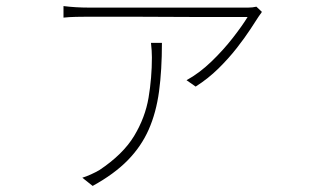

<svg xmlns="http://www.w3.org/2000/svg" viewBox="-20 -551 1040 632"><path d="M842 -512Q840 -508 837 -504.5Q834 -501 831 -496Q822 -482 804 -454.5Q786 -427 759.5 -393Q733 -359 699 -325.5Q665 -292 624 -266L594 -287Q636 -310 675.5 -348Q715 -386 746.5 -426.5Q778 -467 795 -495Q779 -495 737 -495Q695 -495 638 -495Q581 -495 520 -495.5Q459 -496 405 -496Q351 -496 315 -496Q279 -496 272 -496Q253 -496 230 -495.5Q207 -495 189 -493V-531Q229 -526 272 -526Q279 -526 316 -526Q353 -526 408 -526Q463 -526 524.5 -526Q586 -526 643 -526Q700 -526 742 -526Q784 -526 797 -526Q811 -526 824 -529ZM513 -410Q513 -320 503.5 -250Q494 -180 469.5 -124.5Q445 -69 400.5 -23.5Q356 22 285 61L251 34Q264 30 279.5 23Q295 16 307 9Q385 -43 421.5 -103.5Q458 -164 469 -229.5Q480 -295 480 -362Q480 -383 477 -410Z"/></svg>

Font: Source Han Sans SC ExtraLight
Style: Regular
Weight: 250
Designer: Ryoko NISHIZUKA 西塚涼子 (kana, bopomofo & ideographs); Paul D. Hunt (Latin, Greek & Cyrillic); Sandoll Communications 산돌커뮤니
Foundry: Adobe
Version: Version 2.004;hotconv 1.0.118;makeotfexe 2.5.65603